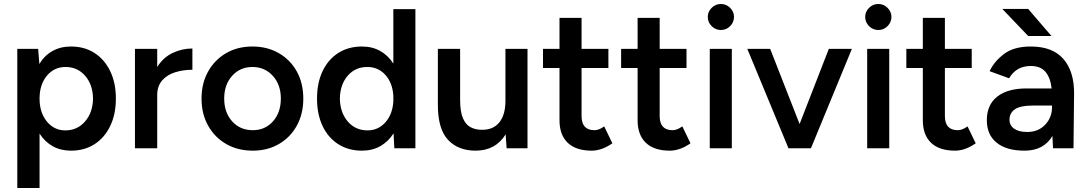

<svg xmlns="http://www.w3.org/2000/svg" viewBox="-20 -746 5471 966"><path d="M67 200V-500H172L178 -424Q203 -466 243.5 -489Q284 -512 337 -512Q405 -512 455.5 -479.5Q506 -447 534.5 -388Q563 -329 563 -250Q563 -171 534.5 -112Q506 -53 455.5 -20.5Q405 12 337 12Q285 12 245 -10.5Q205 -33 179 -74V200ZM309 -90Q369 -90 408 -135Q447 -180 448 -250Q447 -320 408.5 -364.5Q370 -409 310 -409Q252 -409 215.5 -364.5Q179 -320 179 -250Q179 -180 215.5 -135Q252 -90 309 -90Z M659 0V-500H771V-409Q801 -457 848.5 -479.5Q896 -502 948 -502V-395Q902 -395 861.5 -382.5Q821 -370 796 -341.5Q771 -313 771 -268V0Z M1252 12Q1176 12 1118 -21.5Q1060 -55 1027 -114Q994 -173 994 -250Q994 -327 1027 -386Q1060 -445 1117.5 -478.5Q1175 -512 1250 -512Q1325 -512 1383 -478.5Q1441 -445 1473.5 -386Q1506 -327 1506 -250Q1506 -173 1473.5 -114Q1441 -55 1383.5 -21.5Q1326 12 1252 12ZM1252 -91Q1314 -91 1353.5 -135.5Q1393 -180 1393 -250Q1393 -320 1352.5 -364.5Q1312 -409 1250 -409Q1188 -409 1148 -364.5Q1108 -320 1108 -250Q1108 -180 1148 -135.5Q1188 -91 1252 -91Z M1801 12Q1733 12 1682 -20.5Q1631 -53 1603 -112Q1575 -171 1575 -250Q1575 -329 1603 -388Q1631 -447 1682 -479.5Q1733 -512 1801 -512Q1853 -512 1893 -489.5Q1933 -467 1959 -426V-700H2070V0H1964L1960 -75Q1934 -34 1894 -11Q1854 12 1801 12ZM1829 -90Q1883 -90 1919 -130.5Q1955 -171 1959 -236V-264Q1955 -329 1919 -369Q1883 -409 1828 -409Q1767 -409 1729 -364.5Q1691 -320 1690 -250Q1691 -180 1729.5 -135Q1768 -90 1829 -90Z M2295 -244Q2295 -184 2309 -151.5Q2323 -119 2347.5 -106Q2372 -93 2404 -93Q2461 -92 2492 -130Q2523 -168 2523 -239V-500H2634V0H2529L2524 -70Q2473 12 2373 12Q2285 12 2234 -42.5Q2183 -97 2183 -218V-500H2295Z M2957 12Q2878 12 2836.5 -27.5Q2795 -67 2795 -141V-404H2712V-500H2795V-656H2906V-500H3041V-404H2906V-162Q2906 -91 2971 -91Q2981 -91 2992.5 -95Q3004 -99 3020 -110L3061 -25Q3008 12 2957 12Z M3350 12Q3271 12 3229.5 -27.5Q3188 -67 3188 -141V-404H3105V-500H3188V-656H3299V-500H3434V-404H3299V-162Q3299 -91 3364 -91Q3374 -91 3385.5 -95Q3397 -99 3413 -110L3454 -25Q3401 12 3350 12Z M3551 0V-500H3662V0ZM3607 -595Q3580 -595 3560.5 -614.5Q3541 -634 3541 -661Q3541 -687 3560.5 -706.5Q3580 -726 3607 -726Q3634 -726 3653.5 -706.5Q3673 -687 3673 -661Q3673 -634 3653.5 -614.5Q3634 -595 3607 -595Z M3947 0 3740 -500H3855L4003 -122L4150 -500H4266L4060 0Z M4343 0V-500H4454V0ZM4399 -595Q4372 -595 4352.5 -614.5Q4333 -634 4333 -661Q4333 -687 4352.5 -706.5Q4372 -726 4399 -726Q4426 -726 4445.5 -706.5Q4465 -687 4465 -661Q4465 -634 4445.5 -614.5Q4426 -595 4399 -595Z M4785 12Q4706 12 4664.5 -27.5Q4623 -67 4623 -141V-404H4540V-500H4623V-656H4734V-500H4869V-404H4734V-162Q4734 -91 4799 -91Q4809 -91 4820.5 -95Q4832 -99 4848 -110L4889 -25Q4836 12 4785 12Z M5134 12Q5044 12 4994.5 -28Q4945 -68 4945 -141Q4945 -219 4997.5 -260Q5050 -301 5144 -301H5271Q5265 -355 5240 -384.5Q5215 -414 5166 -414Q5093 -414 5057 -352L4959 -388Q4982 -437 5031.5 -474.5Q5081 -512 5166 -512Q5276 -512 5330.5 -449Q5385 -386 5384 -274L5381 0H5278L5275 -62Q5254 -26 5219 -7Q5184 12 5134 12ZM5148 -82Q5204 -82 5238.5 -118.5Q5273 -155 5273 -207V-215H5180Q5113 -215 5086 -196Q5059 -177 5059 -144Q5059 -115 5082.5 -98.5Q5106 -82 5148 -82ZM5153 -565 5023 -701H5153L5270 -565Z"/></svg>

Font: Figtree SemiBold
Style: Regular
Weight: 600
Designer: Erik Kennedy
Foundry: Erik Kennedy
Version: Version 2.001; ttfautohint (v1.8.4.7-5d5b);gftools[0.9.27]